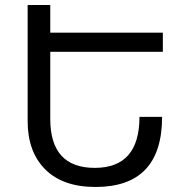

<svg xmlns="http://www.w3.org/2000/svg" viewBox="-20 -734 736 764"><path d="M625 -269Q625 10 360 10Q230 10 160 -60Q90 -130 90 -252V-714H180V-604H628V-528H180V-261Q180 -66 357 -66Q535 -66 535 -269Z"/></svg>

Font: Noto Sans Armenian
Style: Regular
Weight: 400
Designer: Monotype Design Team
Foundry: Monotype Imaging Inc.
Version: Version 2.040;GOOG;noto-fonts:20170220:a8a215d2e889